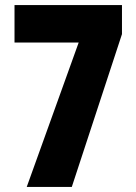

<svg xmlns="http://www.w3.org/2000/svg" viewBox="-20 -734 535 754"><path d="M85 0H262L459 -600V-714H37V-567H289Z"/></svg>

Font: Noto Sans Georgian ExtraCondensed Black
Style: Regular
Weight: 900
Width: 2
Designer: Monotype Design Team, Akaki Razmadze
Foundry: Google LLC
Version: Version 2.005